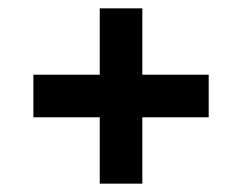

<svg xmlns="http://www.w3.org/2000/svg" viewBox="-20 -542 580 460"><path d="M60 -261V-363H219V-522H321V-363H480V-261H321V-102H219V-261Z"/></svg>

Font: Unlock
Style: Regular
Weight: 400
Designer: Eduardo Rodriguez Tunni
Foundry: Eduardo Rodriguez Tunni
Version: Version 1.003; ttfautohint (v1.8.4.7-5d5b);gftools[0.9.23]